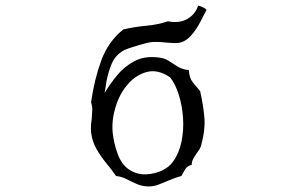

<svg xmlns="http://www.w3.org/2000/svg" viewBox="-20 -692 1040 685"><path d="M717 -657Q708 -639 694 -612.5Q680 -586 661 -564.5Q642 -543 617 -539Q609 -538 598 -538.5Q587 -539 575 -540Q558 -542 540 -542.5Q522 -543 505 -539Q496 -537 477 -531.5Q458 -526 440.5 -520Q423 -514 416 -509Q391 -493 379.5 -467Q368 -441 360 -403Q359 -393 356 -376.5Q353 -360 353 -360Q372 -392 398 -423.5Q424 -455 460 -474Q496 -493 545 -487Q567 -485 582.5 -474.5Q598 -464 614.5 -454Q631 -444 654 -442Q655 -414 668 -398Q681 -382 694 -367Q705 -319 709 -274.5Q713 -230 698 -175Q696 -166 691 -158.5Q686 -151 681 -144Q674 -134 669 -124.5Q664 -115 664 -104Q648 -100 641 -88.5Q634 -77 627 -64Q615 -61 603 -56.5Q591 -52 579 -47Q561 -39 543 -32.5Q525 -26 505 -27Q485 -28 467 -36Q449 -44 431.5 -53Q414 -62 394 -64Q379 -86 359.5 -109.5Q340 -133 324.5 -160Q309 -187 305 -219Q304 -231 304.5 -242.5Q305 -254 307 -265Q308 -281 309 -296Q310 -311 305 -327Q316 -407 341 -475.5Q366 -544 420 -587Q458 -596 501 -600Q544 -604 579 -616Q620 -608 648.5 -624.5Q677 -641 687 -672Q705 -668 717 -657ZM597 -115Q619 -145 627.5 -186.5Q636 -228 633 -271.5Q630 -315 618 -353.5Q606 -392 587 -416Q543 -446 503 -435Q463 -424 434 -389Q406 -356 392 -309.5Q378 -263 382 -219Q386 -181 400 -142.5Q414 -104 442 -86Q469 -69 500 -70Q531 -71 557.5 -83.5Q584 -96 597 -115Z"/></svg>

Font: Yuji Mai
Style: Regular
Weight: 400
Designer: Kataoka Yuji
Foundry: Kinuta Font Factory
Version: Version 3.002